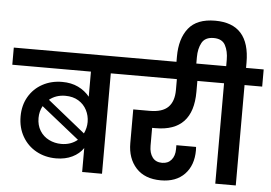

<svg xmlns="http://www.w3.org/2000/svg" viewBox="-84 -1106 1700 1204"><g transform="rotate(5 765.5 -504.5)"><path d="M709 -740V-632H599V0H474V-151Q449 -114 405 -92.5Q361 -71 303 -71Q234 -71 178.5 -101.5Q123 -132 91 -187.5Q59 -243 59 -314Q59 -384 90.5 -438Q122 -492 177 -522Q232 -552 301 -552Q358 -552 401.5 -531Q445 -510 474 -474V-632H-21V-740ZM328 -467Q269 -467 227 -433L464 -242Q481 -278 481 -315Q481 -355 463 -390Q445 -425 410.5 -446Q376 -467 328 -467ZM172 -314Q172 -268 193 -234Q214 -200 250 -182Q286 -164 328 -164Q388 -164 430 -199L191 -390Q172 -355 172 -314Z M887 -314V-201Q887 -156 907.5 -128.5Q928 -101 968 -101Q1005 -101 1026.5 -126.5Q1048 -152 1048 -194V-219H1172Q1173 -210 1173 -198Q1173 -103 1119 -47Q1065 9 970 9Q868 9 813.5 -51Q759 -111 759 -207V-419H862Q942 -419 978.5 -455.5Q1015 -492 1015 -563V-632H668V-740H1242V-632H1144V-563Q1144 -314 909 -314Z M1552 -740V-632H1441V0H1312V-632H1201V-740H1316V-780Q1316 -834 1296 -871.5Q1276 -909 1223 -909Q1169 -909 1148.5 -871.5Q1128 -834 1128 -780V-711H1003V-773Q1003 -886 1055.5 -952Q1108 -1018 1223 -1018Q1441 -1018 1441 -773V-740Z"/></g></svg>

Font: Fz Poppins SemBd
Style: Regular
Weight: 600
Designer: Ninad Kale (Devanagari), Jonny Pinhorn (Latin)
Foundry: Indian Type Foundry
Version: Vit hóa bi Vntype.Com & FontZin.Com